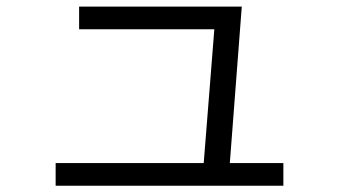

<svg xmlns="http://www.w3.org/2000/svg" viewBox="-20 -575 1040 589"><path d="M601.9 -36.3 639.9 -515.6 666.9 -485.3H222.7V-554.7H721.7L682 -35ZM150.7 -5.3V-74.7H849.3V-5.3Z"/></svg>

Font: M PLUS 2 Thin
Style: Regular
Weight: 100
Designer: Coji Morishita
Foundry: UNDERFOREST DESIGN
Version: Version 1.001